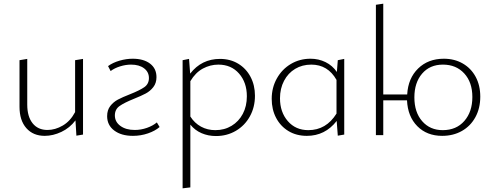

<svg xmlns="http://www.w3.org/2000/svg" viewBox="-20 -734 2674 1043"><path d="M431 -414V-3L395 3L390 -80Q359 -39 313.5 -17.5Q268 4 223 4Q160 4 123 -38Q86 -80 86 -154V-407L128 -414V-166Q128 -101 157 -64.5Q186 -28 238 -28Q280 -28 321 -52Q362 -76 388 -125V-407Z M562 -103Q562 -136 579 -158Q596 -180 620.5 -193Q645 -206 686 -222Q739 -243 764 -260.5Q789 -278 789 -310Q789 -343 762.5 -363Q736 -383 692 -383Q663 -383 632.5 -373.5Q602 -364 581 -348L567 -375Q593 -394 629.5 -404.5Q666 -415 701 -415Q760 -415 795 -388.5Q830 -362 830 -315Q830 -283 813 -261Q796 -239 771.5 -226Q747 -213 707 -197Q655 -176 629.5 -158Q604 -140 604 -107Q604 -72 634 -50Q664 -28 712 -28Q746 -28 778.5 -39.5Q811 -51 832 -69L847 -44Q823 -23 784 -9.5Q745 4 702 4Q639 4 600.5 -25Q562 -54 562 -103Z M1365 -214Q1365 -152 1337.5 -102Q1310 -52 1261.5 -23.5Q1213 5 1153 5Q1111 5 1075 -10.5Q1039 -26 1014 -57V284L972 289V-407L1007 -414L1013 -334Q1075 -414 1175 -414Q1231 -414 1274 -388Q1317 -362 1341 -316.5Q1365 -271 1365 -214ZM1321 -211Q1321 -286 1278.5 -334.5Q1236 -383 1166 -383Q1122 -383 1082 -361.5Q1042 -340 1014 -293V-101Q1037 -65 1072 -46Q1107 -27 1150 -27Q1199 -27 1238 -50.5Q1277 -74 1299 -115.5Q1321 -157 1321 -211Z M1850 -414V-3L1815 3L1809 -77Q1746 4 1647 4Q1590 4 1547 -22Q1504 -48 1480 -93.5Q1456 -139 1456 -197Q1456 -258 1484 -308Q1512 -358 1560 -386.5Q1608 -415 1667 -415Q1711 -415 1748.5 -396.5Q1786 -378 1810 -343L1815 -407ZM1808 -117V-300Q1761 -383 1671 -383Q1622 -383 1583.5 -360Q1545 -337 1523 -295Q1501 -253 1501 -200Q1501 -125 1543.5 -76Q1586 -27 1655 -27Q1752 -27 1808 -117Z M2589 -209Q2589 -146 2562.5 -97.5Q2536 -49 2489 -22.5Q2442 4 2382 4Q2299 4 2247 -48.5Q2195 -101 2191 -189H2062V0H2022V-708L2062 -714V-221H2192Q2197 -309 2251.5 -362Q2306 -415 2391 -415Q2449 -415 2494 -389Q2539 -363 2564 -316.5Q2589 -270 2589 -209ZM2546 -207Q2546 -287 2502 -335Q2458 -383 2386 -383Q2315 -383 2273 -334Q2231 -285 2231 -205Q2231 -124 2273.5 -75.5Q2316 -27 2385 -27Q2459 -27 2502.5 -77Q2546 -127 2546 -207Z"/></svg>

Font: Ysabeau Infant Light
Style: Regular
Weight: 300
Designer: Christian Thalmann (Catharsis Fonts)
Version: Version 0.003